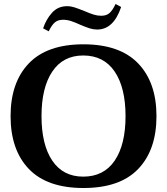

<svg xmlns="http://www.w3.org/2000/svg" viewBox="-20 -932 837 962"><path d="M196 -790Q211 -835 240.5 -868Q270 -901 316 -901Q335 -901 353.5 -895Q372 -889 402 -877Q430 -865 449 -859Q468 -853 487 -853Q513 -853 528.5 -866.5Q544 -880 559 -912L587 -897Q549 -784 467 -784Q448 -784 429 -790Q410 -796 382 -808Q356 -820 336 -826.5Q316 -833 296 -833Q270 -833 254.5 -819.5Q239 -806 224 -775ZM33 -350Q33 -519 124.5 -614.5Q216 -710 398 -710Q580 -710 672 -614.5Q764 -519 764 -350Q764 -181 672.5 -85.5Q581 10 398 10Q216 10 124.5 -85.5Q33 -181 33 -350ZM609 -350Q609 -493 554.5 -573.5Q500 -654 397 -654Q296 -654 242 -573.5Q188 -493 188 -350Q188 -207 242 -127Q296 -47 397 -47Q500 -47 554.5 -127Q609 -207 609 -350Z"/></svg>

Font: Taviraj SemiBold
Style: Regular
Weight: 600
Designer: Katatrad Team
Foundry: CadsonDemak
Version: Version 1.001